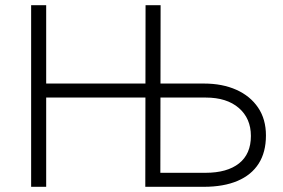

<svg xmlns="http://www.w3.org/2000/svg" viewBox="-20 -720 1090 740"><path d="M540 0 541 -700H599L598 -54H772Q855.5 -54 901.2 -90.2Q947 -126.5 947 -196Q947 -263.5 900.5 -303.8Q854 -344 773 -344H145V-398H766Q837 -398 890.8 -374Q944.5 -350 974.8 -305.2Q1005 -260.5 1005 -198Q1005 -133.5 977 -89.5Q949 -45.5 895.5 -22.8Q842 0 765 0ZM100 0V-700H158V0Z"/></svg>

Font: Geologica-Sharp
Style: Regular
Weight: 100
Designer: Sindre Bremnes, Frode Helland
Foundry: Monokrom Skriftforlag AS
Version: Version 1.010;gftools[0.9.28]